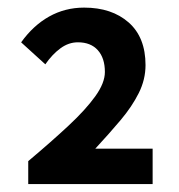

<svg xmlns="http://www.w3.org/2000/svg" viewBox="-20 -908 464 497"><path d="M53.1 -431.5V-490.9Q113.5 -541.7 157.7 -583Q202 -624.3 226.7 -658.8Q251.5 -693.3 251.5 -721.7Q251.5 -757.6 233.2 -778.1Q214.9 -798.5 181.6 -798.5Q157.6 -798.5 136.4 -782.9Q115.3 -767.4 97.3 -741.5L34.7 -798.4Q66 -842.1 107.2 -865.2Q148.5 -888.3 197.8 -888.3Q269.3 -888.3 313 -849.9Q356.7 -811.4 356.7 -739.5Q356.7 -702.1 339.2 -667.1Q321.7 -632.1 292.3 -597.2Q262.8 -562.2 226.6 -523.1H375.1V-431.5Z"/></svg>

Font: Noto Sans JP
Style: Regular
Weight: 100
Designer: Ryoko NISHIZUKA 西塚涼子 (kana, bopomofo & ideographs); Paul D. Hunt (Latin, Greek & Cyrillic); Sandoll Communications 산돌커뮤니
Foundry: Adobe
Version: Version 2.004;hotconv 1.0.118;makeotfexe 2.5.65603